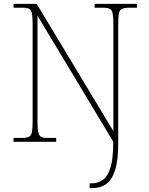

<svg xmlns="http://www.w3.org/2000/svg" viewBox="-20 -734 771 994"><path d="M444 240V215H455Q489 215 514 196Q539 177 552.5 131.5Q566 86 566 8V-1L174 -653V-108Q174 -70 178 -51Q182 -32 192 -26Q202 -20 219 -20H271V0H50V-20H95Q119 -20 130.5 -26Q142 -32 145.5 -51Q149 -70 149 -108V-607Q149 -645 145.5 -663.5Q142 -682 131 -688Q120 -694 97 -694H50V-714H170L567 -55V-605Q567 -644 563.5 -663Q560 -682 548.5 -688Q537 -694 512 -694H470V-714H689V-694H651Q624 -694 611.5 -688Q599 -682 595.5 -663.5Q592 -645 592 -606V8Q592 97 575.5 148Q559 199 529 219.5Q499 240 460 240Z"/></svg>

Font: Noto Serif Devanagari Thin
Style: Regular
Weight: 100
Designer: Universal Thirst, Indian Type Foundry and the Monotype Design Team
Foundry: Monotype Imaging Inc.
Version: Version 2.004; ttfautohint (v1.8.4.7-5d5b)